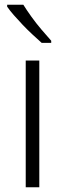

<svg xmlns="http://www.w3.org/2000/svg" viewBox="-20 -786 273 806"><path d="M145 0H88V-532H145ZM78 -766Q91 -745 111 -717Q131 -689 154 -662Q177 -635 195 -615V-606H155Q137 -622 116 -641.5Q95 -661 75 -682Q55 -703 38 -722.5Q21 -742 10 -758V-766Z"/></svg>

Font: Noto Sans Devanagari Light
Style: Regular
Weight: 300
Version: Version 2.003